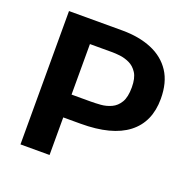

<svg xmlns="http://www.w3.org/2000/svg" viewBox="-119 -777 886 893"><g transform="rotate(20 324.0 -330.0)"><path d="M74 0V-660H338Q421 -660 483.5 -634Q546 -608 580.5 -555.5Q615 -503 615 -422Q615 -307 536.5 -246.5Q458 -186 304 -186H218V0ZM330 -549H218V-299H312Q335 -299 362 -301Q389 -303 414 -314.5Q439 -326 454.5 -352Q470 -378 470 -426Q470 -472 454 -497Q438 -522 414 -533Q390 -544 367 -546.5Q344 -549 330 -549Z"/></g></svg>

Font: Bricolage Grotesque 10pt Bricolage Grotesque 10pt Regular
Style: Bold
Weight: 700
Designer: Mathieu Triay
Foundry: Atelier Triay
Version: Version 1.000; ttfautohint (v1.8.4.7-5d5b);gftools[0.9.32]